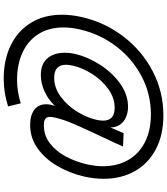

<svg xmlns="http://www.w3.org/2000/svg" viewBox="48 -787 909 1045"><g transform="rotate(90 502.5 -264.5)"><path d="M60.1 -147.5Q60.1 -200.7 73.7 -258.8Q102.5 -382.3 179.7 -482.9Q256.8 -583.5 368.4 -641.4Q480 -699.2 607.4 -699.2Q714.8 -699.2 792.7 -658Q870.6 -616.7 911.9 -543.2Q953.1 -469.7 953.1 -374.5Q953.1 -320.3 940.4 -266.1Q922.4 -189.5 884 -123Q845.7 -56.6 788.6 -15.4Q731.4 25.9 660.2 25.9Q606.4 25.9 576.9 2.7Q547.4 -20.5 547.4 -61Q547.4 -84 556.6 -108.9Q521 -71.8 476.6 -52Q432.1 -32.2 388.7 -32.2Q328.1 -32.2 297.6 -67.9Q267.1 -103.5 267.1 -162.1Q267.1 -190.9 274.4 -222.2Q289.6 -287.1 331.8 -353.5Q374 -419.9 434.3 -463.4Q494.6 -506.8 560.5 -506.8Q594.2 -506.8 620.1 -494.6Q646 -482.4 659.9 -460.7Q673.8 -439 673.8 -411.1L704.6 -482.9L777.3 -479.5Q761.7 -442.9 724.6 -364.7Q680.7 -272.5 655.5 -213.9Q630.4 -155.3 620.6 -111.8Q616.2 -94.2 616.2 -82Q616.2 -64 627.2 -56.4Q638.2 -48.8 662.6 -48.8Q719.2 -48.8 762.7 -83.7Q806.2 -118.7 833.5 -171.4Q860.8 -224.1 874 -281.2Q884.8 -329.6 884.8 -370.1Q884.8 -447.3 851.6 -506.3Q818.4 -565.4 754.6 -598.4Q690.9 -631.3 602.5 -631.3Q491.7 -631.3 395.3 -580.6Q298.8 -529.8 232.2 -442.1Q165.5 -354.5 140.6 -246.6Q129.4 -199.7 129.4 -155.3Q129.4 -75.2 166 -18.3Q202.6 38.6 267.1 67.9Q331.5 97.2 414.1 97.2Q448.2 97.2 479 92Q509.8 86.9 542.5 77.1L559.1 146Q484.4 169.9 408.2 169.9Q306.6 169.9 227.8 132.1Q148.9 94.2 104.5 22.5Q60.1 -49.3 60.1 -147.5ZM631.8 -333.5Q636.7 -356.4 636.7 -370.6Q636.7 -434.1 566.9 -434.1Q512.2 -434.1 463.9 -398.9Q415.5 -363.8 382.3 -311Q349.1 -258.3 337.4 -207Q332.5 -184.1 332.5 -169.4Q332.5 -105 403.3 -105Q458 -105 506.1 -140.4Q554.2 -175.8 587.2 -229Q620.1 -282.2 631.8 -333.5Z"/></g></svg>

Font: Acari Sans
Style: Italic
Weight: 400
Italic angle: -13°
Designer: Alfredo Marco Pradil and Stefan Peev
Foundry: Hanken Design Co.
Version: Version 1.045;January 11, 2019;FontCreator 11.5.0.2425 64-bi